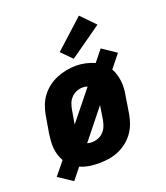

<svg xmlns="http://www.w3.org/2000/svg" viewBox="-150 -883 900 1039"><g transform="rotate(-20 300.0 -363.5)"><path d="M97 53 16 -1 77 -76Q67 -93 61 -112Q55 -131 53 -151.5Q51 -172 52.5 -193Q54 -214 57 -235L74 -335Q79 -363 89 -389.5Q99 -416 116.5 -439.5Q134 -463 158 -481Q182 -499 208.5 -509.5Q235 -520 262.5 -525.5Q290 -531 318 -531Q346 -531 373 -525Q400 -519 425 -508L477 -573L557 -519L497 -444Q507 -427 512.5 -408Q518 -389 520.5 -368.5Q523 -348 521.5 -327Q520 -306 516 -285L500 -185Q495 -157 485 -130.5Q475 -104 457.5 -80.5Q440 -57 416 -39Q392 -21 365.5 -10.5Q339 0 311 4Q283 8 256 8Q228 8 200.5 3.5Q173 -1 149 -12ZM204 -234 340 -403Q334 -406 327 -407Q320 -408 313 -408Q295 -408 277.5 -401Q260 -394 247 -380.5Q234 -367 227.5 -350Q221 -333 218 -316ZM259 -112Q277 -112 294.5 -118.5Q312 -125 325.5 -138.5Q339 -152 346 -169.5Q353 -187 356 -204L369 -286L233 -116Q239 -114 245.5 -113Q252 -112 259 -112ZM321 -570 262 -630 427 -780 505 -700Z"/></g></svg>

Font: Iosevka Etoile Heavy Oblique
Style: Regular
Weight: 900
Italic angle: -9°
Designer: Belleve Invis
Foundry: Belleve Invis
Version: Version 15.5.2; ttfautohint (v1.8.4)